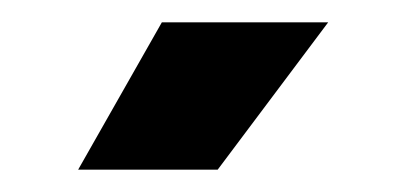

<svg xmlns="http://www.w3.org/2000/svg" viewBox="-20 -720 364 172"><path d="M125 -700 50 -568H175L274 -700Z"/></svg>

Font: Space Cowgirl Black
Style: Regular
Weight: 900
Designer: Valery Marier
Foundry: Valery Marier
Version: Version 1.000;hotconv 1.0.109;makeotfexe 2.5.65596